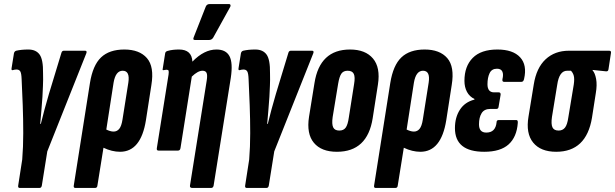

<svg xmlns="http://www.w3.org/2000/svg" viewBox="-20 -745 3043 950"><path d="M78 185Q68 185 70 173L90 44Q95 -18 95 -86.5Q95 -155 92.5 -224Q90 -293 87 -353Q86 -382 80.5 -391.5Q75 -401 62 -401Q53 -401 43 -398Q36 -396 37 -406L49 -481Q51 -491 60 -494Q73 -497 87.5 -498.5Q102 -500 120 -500Q158 -500 176 -475Q194 -450 193 -383Q194 -350 192.5 -319.5Q191 -289 190 -266Q188 -239 185 -201Q182 -163 179 -132H182Q189 -161 200.5 -204Q212 -247 222 -280L284 -484Q287 -494 296 -494H401Q412 -494 407 -481L214 4L187 173Q185 185 175 185Z M353 185Q343 185 345 173L425 -334Q439 -422 480 -461Q521 -500 595 -500Q670 -500 707 -457.5Q744 -415 729 -324L702 -150Q677 6 574 6Q534 6 492 -14L462 173Q461 185 450 185ZM542 -336 506 -104Q514 -100 523.5 -97Q533 -94 542 -94Q559 -94 570 -107.5Q581 -121 586 -153L615 -336Q624 -395 587 -395Q552 -395 542 -336Z M764 0Q754 0 756 -12L814 -376Q816 -391 814 -395.5Q812 -400 804 -400Q800 -400 796.5 -399Q793 -398 790 -398Q783 -396 785 -404L797 -480Q798 -490 809 -493Q823 -497 837 -498.5Q851 -500 866 -500Q929 -500 932 -440Q990 -500 1051 -500Q1098 -500 1115.5 -467Q1133 -434 1122 -360L1037 173Q1035 185 1024 185H932Q918 185 920 173L1003 -348Q1007 -374 1002 -384.5Q997 -395 982 -395Q959 -395 929 -366L873 -12Q871 0 861 0ZM945 -547Q932 -547 939 -562L998 -712Q1003 -725 1018 -725H1112Q1119 -725 1120.5 -720Q1122 -715 1118 -709L1035 -559Q1028 -547 1013 -547Z M1201 185Q1191 185 1193 173L1213 44Q1218 -18 1218 -86.5Q1218 -155 1215.5 -224Q1213 -293 1210 -353Q1209 -382 1203.5 -391.5Q1198 -401 1185 -401Q1176 -401 1166 -398Q1159 -396 1160 -406L1172 -481Q1174 -491 1183 -494Q1196 -497 1210.5 -498.5Q1225 -500 1243 -500Q1281 -500 1299 -475Q1317 -450 1316 -383Q1317 -350 1315.5 -319.5Q1314 -289 1313 -266Q1311 -239 1308 -201Q1305 -163 1302 -132H1305Q1312 -161 1323.5 -204Q1335 -247 1345 -280L1407 -484Q1410 -494 1419 -494H1524Q1535 -494 1530 -481L1337 4L1310 173Q1308 185 1298 185Z M1647 6Q1570 6 1533 -38.5Q1496 -83 1509 -167L1536 -334Q1562 -500 1712 -500Q1788 -500 1825.5 -455.5Q1863 -411 1850 -327L1824 -160Q1798 6 1647 6ZM1659 -99Q1680 -99 1690.5 -113.5Q1701 -128 1706 -164L1732 -329Q1738 -364 1730.5 -379.5Q1723 -395 1700 -395Q1679 -395 1669 -380.5Q1659 -366 1653 -330L1626 -166Q1621 -131 1628.5 -115Q1636 -99 1659 -99Z M1839 185Q1829 185 1831 173L1911 -334Q1925 -422 1966 -461Q2007 -500 2081 -500Q2156 -500 2193 -457.5Q2230 -415 2215 -324L2188 -150Q2163 6 2060 6Q2020 6 1978 -14L1948 173Q1947 185 1936 185ZM2028 -336 1992 -104Q2000 -100 2009.5 -97Q2019 -94 2028 -94Q2045 -94 2056 -107.5Q2067 -121 2072 -153L2101 -336Q2110 -395 2073 -395Q2038 -395 2028 -336Z M2376 6Q2231 6 2231 -111Q2231 -164 2255.5 -202Q2280 -240 2327 -252L2328 -255Q2303 -267 2290.5 -290.5Q2278 -314 2278 -345Q2278 -417 2319 -458.5Q2360 -500 2441 -500Q2518 -500 2553.5 -461.5Q2589 -423 2573 -354Q2570 -340 2560 -340H2474Q2464 -340 2466 -353Q2472 -377 2465.5 -391Q2459 -405 2439 -405Q2413 -405 2402.5 -383Q2392 -361 2392 -328Q2392 -288 2425 -288H2448Q2458 -288 2457 -276L2447 -217Q2446 -206 2436 -206H2406Q2376 -206 2363 -185Q2350 -164 2350 -130Q2350 -89 2386 -89Q2432 -89 2437 -140Q2437 -151 2448 -151H2535Q2543 -151 2542 -137Q2537 -67 2496.5 -30.5Q2456 6 2376 6Z M2732 6Q2655 6 2618 -39.5Q2581 -85 2595 -168L2621 -327Q2634 -409 2679.5 -451.5Q2725 -494 2795 -494H2994Q3005 -494 3003 -483L2991 -404Q2990 -391 2979 -392L2912 -399V-397Q2924 -384 2929.5 -354.5Q2935 -325 2928 -284L2909 -162Q2881 6 2732 6ZM2744 -99Q2764 -99 2775.5 -113.5Q2787 -128 2792 -164L2819 -327Q2823 -355 2819 -370Q2815 -385 2805 -395H2786Q2747 -395 2737 -325L2711 -166Q2706 -131 2713.5 -115Q2721 -99 2744 -99Z"/></svg>

Font: Sofia Sans Extra Condensed ExtraBold
Style: Italic
Weight: 800
Italic angle: -9°
Designer: Botio Nikoltchev, Ani Petrova
Foundry: lettersoup
Version: Version 4.101; ttfautohint (v1.8.4.7-5d5b)